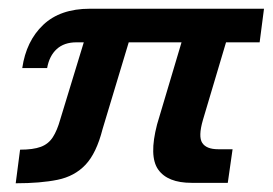

<svg xmlns="http://www.w3.org/2000/svg" viewBox="-20 -419 625 440"><path d="M419 0Q364 0 342.5 -30.5Q321 -61 340 -134L396 -322H275L215 -123Q201 -68 176 -41.5Q151 -15 112 -7Q73 1 16 1L26 -76Q56 -76 73.5 -82.5Q91 -89 101 -104.5Q111 -120 118 -145L172 -322H155Q127 -322 110 -306.5Q93 -291 88 -263H31Q40 -325 79 -362Q118 -399 186 -399H585L575 -322H498L445 -144Q434 -106 443.5 -91.5Q453 -77 480 -77H513L502 0Z"/></svg>

Font: Rokkitt SemiBold
Style: Italic
Weight: 600
Italic angle: -9°
Designer: Vernon Adams
Foundry: Vernon Adams
Version: Version 3.103